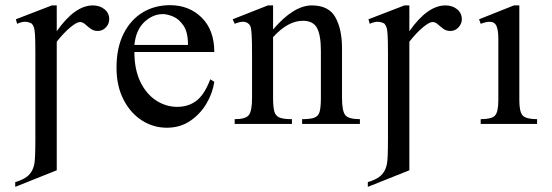

<svg xmlns="http://www.w3.org/2000/svg" viewBox="-20 -481 2143 745"><path d="M117.2 58.6V-274.4Q117.2 -321.8 116 -344Q114.7 -366.2 111.6 -375Q108.4 -383.8 103 -389.6Q92.3 -395.5 79.3 -396.5Q66.4 -397.5 46.4 -388.7L41.5 -406.2L181.2 -460H200.2V-359.9Q270.5 -460 340.3 -460Q367.2 -460 385.5 -445.1Q403.8 -430.2 403.8 -406.2Q403.8 -388.7 390.9 -374.8Q377.9 -360.8 359.4 -360.8Q343.3 -360.8 331.5 -369.6Q319.8 -378.4 310.3 -387Q300.8 -395.5 290 -395.5Q277.8 -395.5 253.2 -375.2Q228.5 -355 200.2 -319.3V179.7L39.1 244.1V225.6Q61 219.2 76.2 210.2Q91.3 201.2 100.3 187.7Q109.4 174.3 113.3 154.8Q117.2 135.3 117.2 58.6Z M795.9 -173.3 811.5 -163.6Q805.2 -119.6 781 -78.9Q756.8 -38.1 717.8 -11.7Q678.7 14.6 627.4 14.6Q574.7 14.6 530.3 -13.9Q485.8 -42.5 459 -95Q432.1 -147.5 432.1 -218.8Q432.1 -294.4 458.7 -348.6Q485.4 -402.8 532.2 -431.9Q579.1 -460.9 639.6 -460.9Q713.9 -460.9 762.7 -412.6Q811.5 -364.3 811.5 -279.3H501.5Q501.5 -212.4 523.9 -165Q546.4 -117.7 583.7 -92.5Q621.1 -67.4 664.6 -66.4Q708 -65.4 740.2 -88.6Q772.5 -111.8 795.9 -173.3ZM501.5 -306.6H709.5Q709.5 -356 691.9 -381.8Q674.3 -407.7 651.4 -417Q628.4 -426.3 612.3 -426.3Q572.8 -426.3 540 -395.5Q507.3 -364.7 501.5 -306.6Z M1376.5 0H1152.3V-18.6Q1185.5 -18.6 1200.9 -24.9Q1216.3 -31.2 1220.7 -49.1Q1225.1 -66.9 1225.1 -101.1V-283.7Q1225.1 -344.7 1210 -372.6Q1194.8 -400.4 1155.3 -400.4Q1097.2 -400.4 1039.6 -336.9V-101.1Q1039.6 -66.4 1044.4 -48.6Q1049.3 -30.8 1064.9 -24.7Q1080.6 -18.6 1112.8 -18.6V0H890.6V-18.6Q932.6 -18.6 945.3 -34.2Q958 -49.8 958 -101.1V-267.6Q958 -320.8 956.5 -345.5Q955.1 -370.1 951.9 -378.2Q948.7 -386.2 943.4 -389.6Q926.8 -403.8 890.6 -388.7L882.8 -406.2L1019.5 -460H1039.6V-366.7Q1119.6 -460 1189.9 -460Q1255.4 -460 1281.2 -414.1Q1307.1 -368.2 1307.1 -293V-101.1Q1307.1 -51.3 1319.3 -34.9Q1331.5 -18.6 1376.5 -18.6Z M1485.4 58.6V-274.4Q1485.4 -321.8 1484.1 -344Q1482.9 -366.2 1479.7 -375Q1476.6 -383.8 1471.2 -389.6Q1460.4 -395.5 1447.5 -396.5Q1434.6 -397.5 1414.6 -388.7L1409.7 -406.2L1549.3 -460H1568.4V-359.9Q1638.7 -460 1708.5 -460Q1735.4 -460 1753.7 -445.1Q1772 -430.2 1772 -406.2Q1772 -388.7 1759 -374.8Q1746.1 -360.8 1727.5 -360.8Q1711.4 -360.8 1699.7 -369.6Q1688 -378.4 1678.5 -387Q1668.9 -395.5 1658.2 -395.5Q1646 -395.5 1621.3 -375.2Q1596.7 -355 1568.4 -319.3V179.7L1407.2 244.1V225.6Q1429.2 219.2 1444.3 210.2Q1459.5 201.2 1468.5 187.7Q1477.5 174.3 1481.4 154.8Q1485.4 135.3 1485.4 58.6Z M2064 0H1845.2V-18.6Q1887.7 -18.6 1900.6 -32.5Q1913.6 -46.4 1913.6 -91.8V-331.1Q1913.6 -363.3 1906.5 -379.9Q1899.4 -396.5 1879.9 -396.5Q1867.2 -396.5 1845.2 -388.7L1838.9 -406.2L1974.1 -460H1995.1V-91.8Q1995.1 -46.4 2008.5 -32.5Q2022 -18.6 2064 -18.6Z"/></svg>

Font: BabelStone Englisc
Style: Regular
Weight: 400
Designer: Andrew West
Foundry: BabelStone
Version: Version 1.000 June 24, 2023